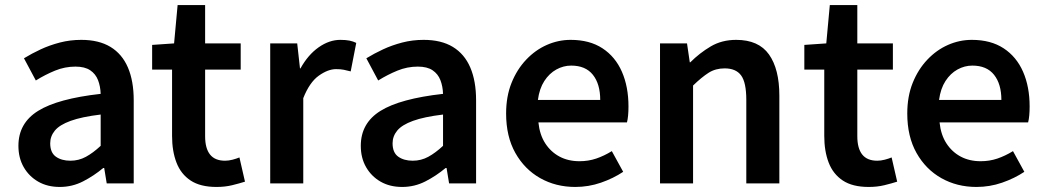

<svg xmlns="http://www.w3.org/2000/svg" viewBox="-20 -727 4143 761"><path d="M217 14Q168 14 131.5 -7Q95 -28 74 -64.5Q53 -101 53 -149Q53 -239 131 -287.5Q209 -336 379 -355Q378 -385 368.5 -409.5Q359 -434 337.5 -448.5Q316 -463 279 -463Q237 -463 198 -447Q159 -431 122 -408L75 -496Q106 -515 141.5 -531.5Q177 -548 217.5 -558.5Q258 -569 302 -569Q372 -569 418 -541Q464 -513 487 -459.5Q510 -406 510 -329V0H403L393 -61H389Q352 -30 309 -8Q266 14 217 14ZM259 -90Q292 -90 320.5 -105.5Q349 -121 379 -149V-273Q304 -264 260 -248Q216 -232 197.5 -209.5Q179 -187 179 -159Q179 -122 201.5 -106Q224 -90 259 -90Z M838 14Q774 14 735.5 -11.5Q697 -37 679.5 -82.5Q662 -128 662 -188V-451H583V-549L670 -555L684 -707H793V-555H934V-451H793V-187Q793 -139 812.5 -114.5Q832 -90 872 -90Q886 -90 901.5 -94Q917 -98 929 -103L951 -7Q929 0 900.5 7Q872 14 838 14Z M1051 0V-555H1158L1169 -456H1171Q1201 -510 1243 -539.5Q1285 -569 1329 -569Q1351 -569 1365.5 -566Q1380 -563 1392 -557L1370 -444Q1355 -448 1342.5 -450.5Q1330 -453 1312 -453Q1280 -453 1243.5 -427Q1207 -401 1182 -338V0Z M1574 14Q1525 14 1488.5 -7Q1452 -28 1431 -64.5Q1410 -101 1410 -149Q1410 -239 1488 -287.5Q1566 -336 1736 -355Q1735 -385 1725.5 -409.5Q1716 -434 1694.5 -448.5Q1673 -463 1636 -463Q1594 -463 1555 -447Q1516 -431 1479 -408L1432 -496Q1463 -515 1498.5 -531.5Q1534 -548 1574.5 -558.5Q1615 -569 1659 -569Q1729 -569 1775 -541Q1821 -513 1844 -459.5Q1867 -406 1867 -329V0H1760L1750 -61H1746Q1709 -30 1666 -8Q1623 14 1574 14ZM1616 -90Q1649 -90 1677.5 -105.5Q1706 -121 1736 -149V-273Q1661 -264 1617 -248Q1573 -232 1554.5 -209.5Q1536 -187 1536 -159Q1536 -122 1558.5 -106Q1581 -90 1616 -90Z M2260 14Q2183 14 2121 -21Q2059 -56 2022.5 -121Q1986 -186 1986 -277Q1986 -345 2007.5 -398.5Q2029 -452 2065.5 -490.5Q2102 -529 2147.5 -549Q2193 -569 2242 -569Q2317 -569 2368 -535.5Q2419 -502 2445 -442.5Q2471 -383 2471 -305Q2471 -286 2469.5 -269.5Q2468 -253 2465 -242H2114Q2119 -193 2141 -159Q2163 -125 2197.5 -106.5Q2232 -88 2277 -88Q2312 -88 2343 -98.5Q2374 -109 2405 -128L2450 -46Q2411 -20 2362 -3Q2313 14 2260 14ZM2112 -331H2359Q2359 -394 2330 -430.5Q2301 -467 2244 -467Q2213 -467 2185 -451.5Q2157 -436 2137.5 -406Q2118 -376 2112 -331Z M2596 0V-555H2703L2714 -480H2716Q2753 -517 2797 -543Q2841 -569 2898 -569Q2987 -569 3028 -511Q3069 -453 3069 -348V0H2938V-331Q2938 -400 2917.5 -428Q2897 -456 2852 -456Q2816 -456 2788.5 -438.5Q2761 -421 2727 -388V0Z M3423 14Q3359 14 3320.5 -11.5Q3282 -37 3264.5 -82.5Q3247 -128 3247 -188V-451H3168V-549L3255 -555L3269 -707H3378V-555H3519V-451H3378V-187Q3378 -139 3397.5 -114.5Q3417 -90 3457 -90Q3471 -90 3486.5 -94Q3502 -98 3514 -103L3536 -7Q3514 0 3485.5 7Q3457 14 3423 14Z M3850 14Q3773 14 3711 -21Q3649 -56 3612.5 -121Q3576 -186 3576 -277Q3576 -345 3597.5 -398.5Q3619 -452 3655.5 -490.5Q3692 -529 3737.5 -549Q3783 -569 3832 -569Q3907 -569 3958 -535.5Q4009 -502 4035 -442.5Q4061 -383 4061 -305Q4061 -286 4059.5 -269.5Q4058 -253 4055 -242H3704Q3709 -193 3731 -159Q3753 -125 3787.5 -106.5Q3822 -88 3867 -88Q3902 -88 3933 -98.5Q3964 -109 3995 -128L4040 -46Q4001 -20 3952 -3Q3903 14 3850 14ZM3702 -331H3949Q3949 -394 3920 -430.5Q3891 -467 3834 -467Q3803 -467 3775 -451.5Q3747 -436 3727.5 -406Q3708 -376 3702 -331Z"/></svg>

Font: Noto Sans HK Thin SemiBold
Style: Regular
Weight: 600
Version: Version 2.004-H2;hotconv 1.0.118;makeotfexe 2.5.65603